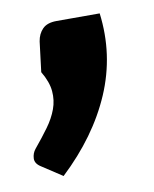

<svg xmlns="http://www.w3.org/2000/svg" viewBox="-54 -240 327 408"><g transform="rotate(-10 109.5 -36.5)"><path d="M187.5 -200.5Q199 -110 163.5 -27.5Q128 55 52 126.5L8.5 98Q-4.5 90 -4 78.8Q-3.5 67.5 3.5 59Q20.5 38.5 34 20Q47.5 1.5 54.2 -17Q61 -35.5 59.2 -55.5Q57.5 -75.5 43.5 -99L51.5 -164Q54 -180 64 -190.2Q74 -200.5 94.5 -200.5Z"/></g></svg>

Font: Lato ExtraBold
Style: Italic
Weight: 800
Italic angle: -7°
Designer: Lukasz Dziedzic with Adam Twardoch and Botio Nikoltchev
Foundry: tyPoland Lukasz Dziedzic
Version: Version 2.015; 2015-08-06; http://www.latofonts.com/